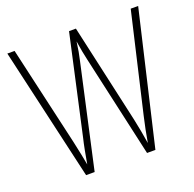

<svg xmlns="http://www.w3.org/2000/svg" viewBox="-126 -843 980 971"><g transform="rotate(-20 364.0 -357.0)"><path d="M716 -714 549 0H504L382 -545Q376 -572 371.5 -595Q367 -618 362 -652Q358 -621 354 -599Q350 -577 344 -551L222 0H176L12 -714H51L173 -181Q183 -136 189.5 -103.5Q196 -71 200 -49Q206 -84 213 -120.5Q220 -157 226 -181L344 -714H381L500 -181Q508 -143 513.5 -113.5Q519 -84 525 -46Q531 -82 537.5 -114Q544 -146 552 -181L676 -714Z"/></g></svg>

Font: Noto Sans Khmer UI Condensed ExtraLight
Style: Regular
Weight: 200
Width: 3
Designer: Danh Hong and the Monotype Design Team
Foundry: Monotype Imaging Inc.
Version: Version 2.002; ttfautohint (v1.8.4.7-5d5b)